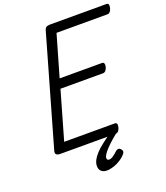

<svg xmlns="http://www.w3.org/2000/svg" viewBox="-212 -1139 1321 1532"><g transform="rotate(-20 448.0 -373.0)"><path d="M124 0Q100 0 89.5 -9Q79 -18 85 -40L351 -970Q355 -984 366 -991Q377 -998 398 -998H878Q889 -998 893.5 -988.5Q898 -979 893 -958Q888 -938 878.5 -928Q869 -918 858 -918H424L323 -568H684Q695 -568 699.5 -558Q704 -548 700 -528Q694 -508 684.5 -498Q675 -488 664 -488H301L184 -80H614Q626 -80 630.5 -70.5Q635 -61 630 -40Q625 -21 615.5 -10.5Q606 0 595 0ZM426 252Q397 252 380 236Q363 220 363 192Q363 167 376 142Q389 117 413.5 90.5Q438 64 474.5 36Q511 8 556 -25L616 -23V-18Q581 10 551.5 36Q522 62 500.5 85Q479 108 467 126Q455 144 455 158Q455 167 460 171.5Q465 176 473 176Q490 176 508 163.5Q526 151 551 128Q557 123 567.5 121Q578 119 589 130Q598 138 600 148Q602 158 596 167Q577 192 547.5 211.5Q518 231 486.5 241.5Q455 252 426 252Z"/></g></svg>

Font: Playwrite AU QLD
Style: Regular
Weight: 400
Designer: Veronika Burian, José Scaglione
Foundry: TypeTogether
Version: Version 1.002